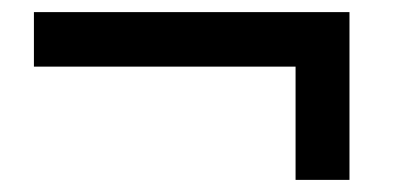

<svg xmlns="http://www.w3.org/2000/svg" viewBox="-20 -472 659 317"><path d="M468 -175V-362H36V-452H557V-175Z"/></svg>

Font: Chivo Medium
Style: Regular
Weight: 400
Version: Version 2.002